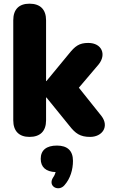

<svg xmlns="http://www.w3.org/2000/svg" viewBox="-20 -734 620 1042"><path d="M140 9C199 9 230 -23 230 -81V-205H232L357 -51C389 -10 415 9 469 9C535 9 574 -47 531 -104L408 -258L515 -384C559 -438 533 -501 459 -501C409 -501 387 -483 354 -442L232 -294H230V-624C230 -683 198 -714 140 -714C83 -714 52 -683 52 -624V-81C52 -23 83 9 140 9ZM330 271C362 235 376 186 376 139C376 84 346 56 289 56C232 56 201 81 201 128C201 173 229 198 282 200C279 210 275 220 269 228C236 277 298 309 330 271Z"/></svg>

Font: Nunito Black
Style: Regular
Weight: 900
Designer: Vernon Adams
Foundry: Vernon Adams
Version: Version 3.602